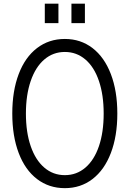

<svg xmlns="http://www.w3.org/2000/svg" viewBox="-20 -1006 701 1038"><path d="M46.4 -392.1Q46.4 -514.2 81.1 -605.5Q115.7 -696.8 180.2 -746.1Q244.6 -795.4 330.6 -795.4Q416 -795.4 480.2 -746.1Q544.4 -696.8 579.3 -605.5Q614.3 -514.2 614.3 -392.1Q614.3 -270 579.3 -178.7Q544.4 -87.4 480.2 -38.1Q416 11.2 330.6 11.2Q244.6 11.2 180.2 -38.1Q115.7 -87.4 81.1 -178.7Q46.4 -270 46.4 -392.1ZM540.5 -392.1Q540.5 -492.7 514.9 -568.1Q489.3 -643.6 441.7 -684.3Q394 -725.1 330.6 -725.1Q267.1 -725.1 219.5 -684.3Q171.9 -643.6 146 -568.1Q120.1 -492.7 120.1 -392.1Q120.1 -291 146 -215.8Q171.9 -140.6 219.5 -99.9Q267.1 -59.1 330.6 -59.1Q394 -59.1 441.7 -99.9Q489.3 -140.6 514.9 -215.8Q540.5 -291 540.5 -392.1ZM222.2 -986.3H295.9V-880.9H222.2ZM366.2 -986.3H439V-880.9H366.2Z"/></svg>

Font: Decalotype Light
Style: Regular
Weight: 300
Designer: Alfredo Marco Pradil
Foundry: Alfredo Marco Pradil
Version: Version 1.0